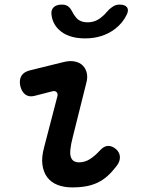

<svg xmlns="http://www.w3.org/2000/svg" viewBox="-20 -805 640 835"><path d="M130 -388Q106 -382 90 -394Q74 -406 68 -432Q63 -458 73 -475Q83 -492 110 -499L256 -535Q284 -542 305.5 -537.5Q327 -533 340 -520Q353 -507 357.5 -487Q362 -467 355 -443L297 -211Q288 -176 286 -154.5Q284 -133 288.5 -121Q293 -109 302 -104Q311 -99 324 -99Q349 -99 371 -113Q393 -127 414 -150Q432 -170 449.5 -170.5Q467 -171 484 -157Q501 -142 501.5 -122Q502 -102 487 -83Q468 -58 448 -40Q428 -22 405 -11Q382 0 355 5Q328 10 294 10Q258 10 230 -1Q202 -12 185.5 -34Q169 -56 164.5 -88.5Q160 -121 172 -165L229 -384Q233 -397 226.5 -404Q220 -411 208 -408ZM204 -741Q201 -761 213 -773Q225 -785 249 -785Q259 -785 266.5 -782.5Q274 -780 279 -775Q288 -767 294 -754.5Q300 -742 309 -731Q326 -708 361 -708Q396 -708 422 -731Q435 -741 444.5 -753Q454 -765 466 -773Q474 -779 481.5 -782Q489 -785 500 -785Q524 -785 532.5 -773Q541 -761 531 -741Q514 -705 480 -679Q426 -638 350 -638Q273 -638 233 -679Q208 -705 204 -741Z"/></svg>

Font: Maple Mono SemiBold
Style: Italic
Weight: 600
Italic angle: -10°
Monospace: yes
Designer: subframe7536
Version: Version 7.000